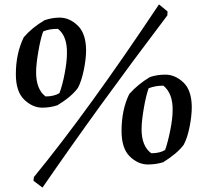

<svg xmlns="http://www.w3.org/2000/svg" viewBox="-20 -735 919 872"><path d="M173 117 132 86 134 69Q380 -231 702 -715L741 -683L740 -665Q424 -248 173 117ZM172 -246Q128 -246 90 -282.5Q52 -319 52 -398Q52 -492 88 -566Q126 -610 182 -643Q216 -655 251 -655Q295 -655 332.5 -619.5Q370 -584 371 -508Q371 -467 360.5 -416.5Q350 -366 334 -336Q305 -296 241 -257Q208 -246 172 -246ZM187 -297Q225 -297 250 -312Q264 -349 274 -403Q284 -457 284 -491Q286 -571 243 -604Q202 -604 176 -592Q164 -559 154 -500.5Q144 -442 144 -407Q144 -329 187 -297ZM652 12Q607 12 569.5 -24.5Q532 -61 532 -140Q532 -236 567 -308Q607 -353 661 -385Q693 -396 731 -396Q775 -396 812.5 -361Q850 -326 851 -250Q851 -209 841 -158.5Q831 -108 814 -77Q785 -38 721 2Q687 12 652 12ZM667 -39Q706 -39 730 -54Q743 -91 753.5 -144.5Q764 -198 764 -232Q766 -310 722 -346Q685 -346 655 -334Q643 -301 633 -242.5Q623 -184 623 -148Q623 -71 667 -39Z"/></svg>

Font: Albura Medium
Style: Italic
Weight: 462
Italic angle: -7°
Designer: Mercedes Jáuregui
Foundry: Omnibus-Type Team
Version: Version 1.000